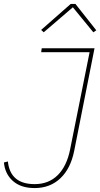

<svg xmlns="http://www.w3.org/2000/svg" viewBox="-34 -943 509 975"><path d="M325 -923H349L455 -789L440 -779L336 -906L188 -779L175 -791ZM178 -698H446L343 -178Q325 -87 272.5 -37.5Q220 12 142 12Q72 12 31.5 -24Q-9 -60 -14 -118L6 -123Q18 -8 142 -8Q213 -8 259 -53.5Q305 -99 322 -184L421 -678H175Z"/></svg>

Font: IBM Plex Sans Thin
Style: Italic
Weight: 100
Italic angle: -11.31°
Designer: Mike Abbink, Paul van der Laan, Pieter van Rosmalen
Foundry: Bold Monday
Version: Version 3.0